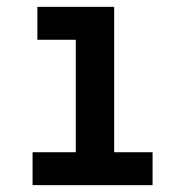

<svg xmlns="http://www.w3.org/2000/svg" viewBox="-20 -540 540 560"><path d="M75 0V-96H201V-424H89V-520H313V-96H425V0Z"/></svg>

Font: Iosevka Custom
Style: Bold
Weight: 700
Monospace: yes
Designer: Belleve Invis
Foundry: Belleve Invis
Version: Version 30.3.3; ttfautohint (v1.8.3)